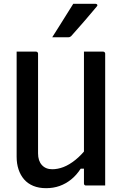

<svg xmlns="http://www.w3.org/2000/svg" viewBox="-20 -970 640 1004"><path d="M530 0Q513 0 496.5 0Q480 0 463 0Q446 0 429 0Q428 0 426 -0.5Q424 -1 423 -2Q422 -3 421 -4Q420 -5 419.5 -7Q419 -9 419 -11Q419 -97 419 -183Q419 -269 419 -355.5Q419 -442 419 -528Q419 -614 419 -700Q436 -700 452.5 -700Q469 -700 486 -700Q503 -700 519 -700Q523 -700 525 -698.5Q527 -697 528.5 -695Q530 -693 530 -689Q530 -617 530 -543.5Q530 -470 530 -397Q530 -324 530 -251Q530 -178 530 -106Q530 -78 530 -51Q530 -24 530 0ZM221 14Q183 14 154 2Q125 -10 106 -32Q87 -54 77 -84Q67 -114 67 -150Q67 -225 67 -300Q67 -375 67 -450.5Q67 -526 67 -601Q67 -626 67 -650.5Q67 -675 67 -700Q93 -700 118 -700Q143 -700 168 -700Q172 -700 174 -698.5Q176 -697 177.5 -695Q179 -693 179 -689Q179 -604 179 -516Q179 -428 179 -340.5Q179 -253 179 -168Q179 -129 199 -107Q219 -85 253 -85Q282 -85 312 -96.5Q342 -108 374.5 -134Q407 -160 440 -203V-88H402Q380 -54 352 -31.5Q324 -9 291.5 2.5Q259 14 221 14ZM363 -950Q392 -950 408.5 -950Q425 -950 440.5 -950Q456 -950 480 -950Q486 -950 488.5 -945.5Q491 -941 486 -936Q468 -915 453.5 -897.5Q439 -880 425 -864Q411 -848 394 -828.5Q377 -809 352 -781Q350 -779 346 -777Q342 -775 336 -775Q315 -775 302 -775Q289 -775 277.5 -775Q266 -775 253 -775Q272 -805 290 -833.5Q308 -862 326 -891Q344 -920 363 -950Z"/></svg>

Font: Recursive Monospace Medium
Style: Regular
Weight: 500
Version: Version 1.047